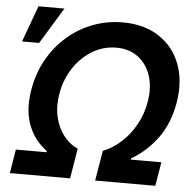

<svg xmlns="http://www.w3.org/2000/svg" viewBox="-54 -831 884 885"><g transform="rotate(5 388.0 -388.5)"><path d="M23.9 0 42 -110.4H183.6L184.6 -116.2Q126.5 -158.2 99.9 -226.8Q73.2 -295.4 88.9 -391.1Q101.6 -467.3 136.7 -530.5Q171.9 -593.8 224.6 -640.1Q277.3 -686.5 343 -711.9Q408.7 -737.3 482.4 -737.3Q581.1 -737.3 649.4 -692.9Q717.8 -648.4 748 -570.6Q778.3 -492.7 761.7 -391.1Q745.6 -295.4 696.3 -226.8Q647 -158.2 574.7 -116.2L573.7 -110.4H715.3L696.8 0H418.5L441.9 -139.6Q485.8 -156.2 524.9 -191.7Q564 -227.1 591.3 -276.1Q618.7 -325.2 628.4 -382.8Q639.6 -450.2 622.3 -503.4Q605 -556.6 564 -587.6Q522.9 -618.7 462.9 -618.7Q402.8 -618.7 351.6 -587.6Q300.3 -556.6 265.4 -503.4Q230.5 -450.2 219.2 -382.8Q209.5 -325.2 220.9 -276.1Q232.4 -227.1 259.8 -191.7Q287.1 -156.2 325.7 -139.6L302.7 0ZM26.9 -609.4 88.4 -777.3H208.5L106 -609.4Z"/></g></svg>

Font: Inter Display Semi Bold
Style: Italic
Weight: 600
Italic angle: -9.39999°
Designer: Rasmus Andersson
Foundry: rsms
Version: Version 4.000;git-4fc901f